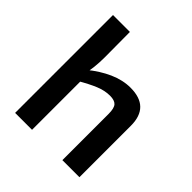

<svg xmlns="http://www.w3.org/2000/svg" viewBox="-189 -835 971 971"><g transform="rotate(45 296.5 -350.0)"><path d="M391 -503Q528 -503 528 -368V0H406V-331Q406 -371 392.5 -386Q379 -401 346 -401Q309 -401 270 -385Q231 -369 176 -337L167 -407Q223 -453 279.5 -478Q336 -503 391 -503ZM189 -700 190 -520Q190 -483 186.5 -450.5Q183 -418 177 -395L189 -381V0H68V-700Z"/></g></svg>

Font: Exo 2 SemiBold
Style: Regular
Weight: 600
Designer: Natanael Gama
Foundry: Natanael Gama
Version: Version 2.010